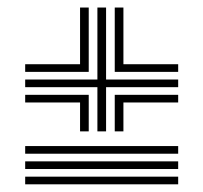

<svg xmlns="http://www.w3.org/2000/svg" viewBox="-20 -592 537 507"><path d="M237.2 -245.1V-361.8H46.5V-382H237.2V-572.1H260.1V-382H450.5V-361.8H260.1V-245.1ZM191.4 -245.1V-321.4H46.5V-341.6H214.3V-245.1ZM46.5 -402.2V-422.4H191.4V-572.1H214.3V-402.2ZM283 -245.1V-341.6H450.5V-321.4H305.9V-245.1ZM283 -402.2V-572.1H305.9V-422.4H450.5V-402.2ZM46.5 -186.1V-206.3H450.5V-186.1ZM46.5 -145.7V-165.9H450.5V-145.7ZM46.5 -105.3V-125.5H450.5V-105.3Z"/></svg>

Font: Big Shoulders Inline Text Thin
Style: Regular
Weight: 100
Designer: Patric King
Foundry: XO Type Co
Version: Version 2.002